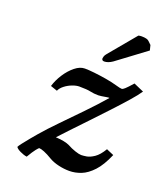

<svg xmlns="http://www.w3.org/2000/svg" viewBox="-127 -755 744 858"><g transform="rotate(20 244.5 -325.5)"><path d="M441 -457 489 -436Q475 -415 446.5 -382.5Q418 -350 382 -311.5Q346 -273 309.5 -234.5Q273 -196 242 -163.5Q211 -131 193 -111Q215 -110 232 -106.5Q249 -103 259 -98Q277 -88 296.5 -81.5Q316 -75 326 -75Q335 -75 351 -77.5Q367 -80 387 -93.5Q407 -107 426 -139L461 -124Q438 -70 411 -41Q384 -12 356 -1Q328 10 300 10Q275 10 249 4Q223 -2 204 -13Q181 -27 164.5 -33.5Q148 -40 140 -40Q138 -40 127.5 -27Q117 -14 100 15Q85 13 67.5 4.5Q50 -4 46 -12Q48 -17 59.5 -32Q71 -47 86 -65Q101 -83 112 -96Q142 -131 185 -175Q228 -219 274 -266.5Q320 -314 358 -358Q355 -359 344 -357Q333 -355 322.5 -353.5Q312 -352 307 -352Q285 -352 268 -356Q251 -360 214 -360Q200 -360 181.5 -353Q163 -346 147.5 -334Q132 -322 126 -308L94 -319Q103 -349 121.5 -377.5Q140 -406 163.5 -425Q187 -444 210 -444Q228 -444 255.5 -441Q283 -438 313 -433Q343 -428 367 -421Q388 -415 395 -415Q400 -415 409.5 -423.5Q419 -432 441 -457ZM384 -664Q390 -666 399 -666Q426 -666 434.5 -657Q443 -648 449 -643L455 -619L318 -517Q308 -510 298 -506.5Q288 -503 280 -503Q268 -503 268 -514Q268 -516 270 -523Q272 -530 279 -538Z"/></g></svg>

Font: Libertinus Serif Semibold Italic
Style: Regular
Weight: 600
Italic angle: -11.5°
Designer: Philipp H. Poll, Khaled Hosny
Foundry: Caleb Maclennan
Version: Version 7.051;RELEASE